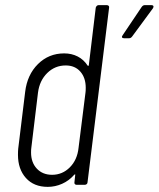

<svg xmlns="http://www.w3.org/2000/svg" viewBox="-20 -720 618 748"><path d="M364 -700H396Q401 -700 403.5 -697Q406 -694 405 -690L321 -10Q321 -6 318 -3Q315 0 310 0H278Q274 0 271.5 -3Q269 -6 270 -10L273 -38Q274 -40 272.5 -40.5Q271 -41 269 -39Q249 -16 222 -4Q195 8 166 8Q112 8 81 -26.5Q50 -61 50 -117Q50 -133 51 -141L78 -362Q86 -429 128 -470.5Q170 -512 230 -512Q259 -512 282.5 -500Q306 -488 321 -465Q322 -463 324 -463.5Q326 -464 326 -466L353 -690Q354 -694 357 -697Q360 -700 364 -700ZM286 -144 313 -359Q314 -365 314 -378Q314 -417 293 -441Q272 -465 236 -465Q194 -465 164 -435.5Q134 -406 128 -359L102 -144Q101 -138 101 -126Q101 -87 123.5 -63Q146 -39 183 -39Q223 -39 252 -68Q281 -97 286 -144ZM458 -583 532 -693Q537 -700 544 -700H570Q576 -700 577.5 -696.5Q579 -693 576 -688L495 -578Q490 -571 483 -571H463Q457 -571 455.5 -574.5Q454 -578 458 -583Z"/></svg>

Font: Barlow Condensed Light
Style: Italic
Weight: 300
Width: 3
Italic angle: -7°
Designer: Jeremy Tribby
Foundry: Tribby Type
Version: Version 1.408